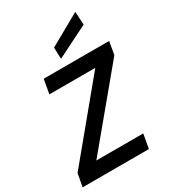

<svg xmlns="http://www.w3.org/2000/svg" viewBox="-227 -1072 1051 1184"><g transform="rotate(-30 298.0 -480.0)"><path d="M3 0 20 -92 439 -599H112L130 -700H596L580 -608L159 -101H493L475 0ZM284 -753 281 -834 505 -960 510 -866Z"/></g></svg>

Font: DM Sans SemiBold
Style: Italic
Weight: 600
Italic angle: -10°
Designer: Colophon Foundry, Jonny Pinhorn
Foundry: Colophon Foundry
Version: Version 4.004;gftools[0.9.30]